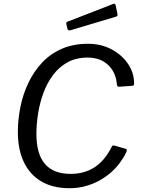

<svg xmlns="http://www.w3.org/2000/svg" viewBox="-20 -983 747 1013"><path d="M444.3 -752Q513.2 -752 568 -723Q622.8 -694.1 655.1 -646.6Q687.5 -599.1 687.6 -542.2Q687.9 -530.5 677.6 -530.2L606.4 -525.3Q597.7 -525 596.4 -540.8Q590.5 -602.5 549.7 -640.9Q508.9 -679.2 441.7 -679.2Q381.5 -679.2 336.4 -654.3Q291.4 -629.4 259.9 -587.2Q228.4 -545.1 209.1 -492.6Q189.8 -440.2 180.9 -383.9Q172.1 -327.7 172.1 -275.3Q172.1 -171 216.8 -118.3Q261.6 -65.6 353 -65.6Q424.8 -65.6 478.9 -100.5Q533.1 -135.5 570.6 -210.6Q574.3 -218.1 585.7 -214.3L644.6 -197.5Q652.2 -195.3 646.5 -180.3Q633.5 -152.5 613.1 -124.9Q592.8 -97.3 565.5 -73.2Q538.2 -49.1 504.1 -30.3Q470 -11.5 430.5 -0.8Q391 10 346.2 10Q259.3 10 198.2 -25.8Q137 -61.7 105.6 -128.3Q74.2 -194.9 74.2 -287.3Q74.2 -352.9 87.8 -419.6Q101.4 -486.3 129.7 -545.9Q157.9 -605.4 201.7 -652.2Q245.5 -699 305.9 -725.5Q366.3 -752 444.3 -752ZM590 -955.4 599.6 -909.9Q600.9 -904 599.5 -900.4Q598.1 -896.8 589.6 -894.3L350.8 -823Q344.3 -821.5 340.2 -824.2Q336.1 -827 335.5 -832.6L330.1 -855.3Q328.3 -865.8 333.7 -867.6L578.4 -962.7Q581.8 -964.3 585.5 -962.5Q589.2 -960.7 590 -955.4Z"/></svg>

Font: Libre Franklin Thin
Style: Italic
Weight: 100
Italic angle: -8°
Designer: Pablo Impallari, Rodrigo Fuenzalida, Nhung Nguyen
Foundry: Impallari Type
Version: Version 3.000